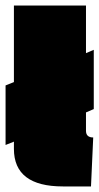

<svg xmlns="http://www.w3.org/2000/svg" viewBox="-20 -660 357 690"><path d="M30 -125V-151L0 -139V-353L30 -365V-640H289V-469L317 -481V-268L289 -256V-190Q289 -166 315 -166L307 10H206Q30 10 30 -125Z"/></svg>

Font: Passion One Black
Style: Regular
Weight: 900
Designer: Alejandro Lo Celso
Foundry: Fontstage
Version: Version 1.002